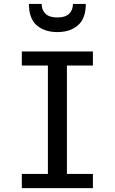

<svg xmlns="http://www.w3.org/2000/svg" viewBox="-20 -972 593 992"><path d="M92.8 -73.2H227.5V-633.3H92.8V-706.1H460V-633.3H325.7V-73.2H460V0H92.8ZM276.4 -806.2Q210 -806.2 169.7 -841.3Q129.4 -876.5 129.4 -951.7H195.3Q195.3 -919.9 215.1 -900.9Q234.9 -881.8 276.4 -881.8Q317.4 -881.8 337.2 -900.9Q356.9 -919.9 356.9 -951.7H423.3Q423.3 -876.5 382.8 -841.3Q342.3 -806.2 276.4 -806.2Z"/></svg>

Font: Monda
Style: Regular
Weight: 400
Designer: Vernon Adams
Foundry: Vernon Adams
Version: Version 2.100; ttfautohint (v1.8.3)